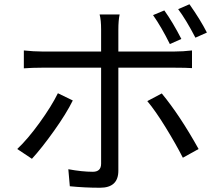

<svg xmlns="http://www.w3.org/2000/svg" viewBox="-20 -839 1040 902"><path d="M740 -400Q825 -297 913 -139L839 -98Q807 -161 758.5 -240Q710 -319 672 -364ZM322 -367Q292 -306 234 -224.5Q176 -143 130 -93L61 -139Q110 -185 166 -262.5Q222 -340 252 -401ZM752 -790Q792 -734 832 -656L778 -632Q739 -711 699 -768ZM870 -819Q921 -747 952 -686L898 -662Q855 -745 817 -796ZM542 -771Q536 -743 536 -699V-597H800Q840 -597 882 -602V-519Q855 -521 801 -521H536V-37Q536 43 450 43Q378 43 308 36L301 -44Q366 -32 416 -32Q455 -32 455 -70V-521H177Q132 -521 92 -518V-602Q139 -597 177 -597H455V-700Q455 -745 448 -771Z"/></svg>

Font: Swei Fan Sans CJK TC
Style: Regular
Weight: 400
Version: Version 2.130